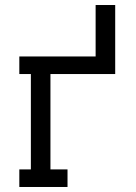

<svg xmlns="http://www.w3.org/2000/svg" viewBox="-20 -745 540 765"><path d="M57 0V-70H103V-450H57V-520H361V-725H439V-450H181V-70H249V0Z"/></svg>

Font: Iosevka Curly Slab
Style: Regular
Weight: 400
Monospace: yes
Designer: Belleve Invis
Foundry: Belleve Invis
Version: Version 22.1.2; ttfautohint (v1.8.4)